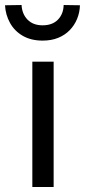

<svg xmlns="http://www.w3.org/2000/svg" viewBox="-57 -746 339 766"><path d="M72 0V-500H157V0ZM113 -584Q67 -584 34 -603Q1 -622 -17 -654.5Q-35 -687 -37 -725L29 -726Q31 -690 53 -667.5Q75 -645 113 -645Q152 -645 174 -667.5Q196 -690 197 -726L262 -725Q261 -696 250.5 -670.5Q240 -645 221 -625.5Q202 -606 175 -595Q148 -584 113 -584Z"/></svg>

Font: Cairo Play Medium
Style: Regular
Weight: 500
Version: Version 3.119